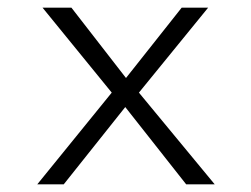

<svg xmlns="http://www.w3.org/2000/svg" viewBox="-20 -480 654 500"><path d="M77.1 0 271 -238.8 90.8 -460H166L308.1 -276.9L453.1 -460H522L341.8 -238.8L539.1 0H464.8L306.2 -201.2L146 0Z"/></svg>

Font: IntelOne Mono Light
Style: Regular
Weight: 300
Designer: Fred Shallcrass
Foundry: Frere-Jones Type LLC
Version: Version 1.200;hotconv 1.1.0;makeotfexe 2.6.0;FJTRelease1.2